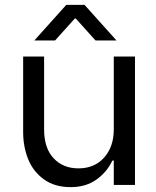

<svg xmlns="http://www.w3.org/2000/svg" viewBox="-20 -759 642 788"><path d="M75 -527H161V-228Q161 -151 200 -109.5Q239 -68 302 -68Q368 -68 407.5 -112.5Q447 -157 447 -228V-527H534V0H447V-100H441Q420 -54 376.5 -22.5Q333 9 270 9Q204 9 160 -23Q116 -55 95.5 -106Q75 -157 75 -217ZM252 -739H327L458 -593H372L291 -683H287L206 -593H121Z"/></svg>

Font: Lopes Sans
Style: Regular
Weight: 400
Designer: Gabriel Lam, Diego Maldonado
Foundry: TypeRant, Foresti Design
Version: Version 4.000